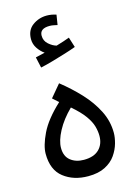

<svg xmlns="http://www.w3.org/2000/svg" viewBox="-122 -866 648 929"><g transform="rotate(-15 202.5 -401.5)"><path d="M202 0Q129 0 79.5 -38.5Q30 -77 30 -158Q30 -198 58.5 -257.5Q87 -317 158 -383L129 -409L181 -471Q233 -430 277 -383Q321 -336 348 -283Q375 -230 375 -171Q375 -148 367 -119Q359 -90 340 -62.5Q321 -35 287 -17.5Q253 0 202 0ZM202 -82Q252 -82 278 -107.5Q304 -133 304 -175Q304 -198 297 -223Q290 -248 269 -277.5Q248 -307 206 -343Q160 -298 134.5 -250Q109 -202 109 -166Q109 -124 135.5 -103Q162 -82 202 -82ZM117 -567 105 -621Q120 -624 131 -627Q142 -630 152 -632Q133 -645 119 -666Q105 -687 105 -712Q105 -757 136.5 -780Q168 -803 208 -803Q231 -803 255 -795L247 -745Q237 -747 228 -749Q219 -751 208 -751Q159 -751 159 -715Q159 -689 178.5 -672Q198 -655 217 -650Q255 -661 284 -672L300 -621Q276 -612 243.5 -602Q211 -592 178 -582.5Q145 -573 117 -567Z"/></g></svg>

Font: Noto IKEA Arabic
Style: Regular
Weight: 400
Designer: Monotype Design Team
Foundry: Monotype Imaging Inc.
Version: Version 1.200